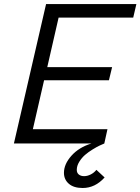

<svg xmlns="http://www.w3.org/2000/svg" viewBox="-20 -710 695 950"><path d="M639.2 -623H270L213.9 -377.9H534.7L519 -313H198.2L142.6 -70.8H511.7L496.1 0Q485.4 4.4 472.7 10.3Q460 16.1 438.5 29.3Q417 42.5 400.9 56.4Q384.8 70.3 372.3 90.3Q359.9 110.4 359.9 130.4Q359.9 145.5 370.1 153.6Q380.4 161.6 396 161.6Q412.1 161.6 428.7 153.3Q445.3 145 457 130.4L497.6 168Q450.7 220.2 389.2 220.2Q344.7 220.2 320.6 199.2Q296.4 178.2 296.4 145Q296.4 102.1 333.5 60.5Q370.6 19 432.1 0H48.8L208 -689.9H654.8Z"/></svg>

Font: HK Grotesk Italic
Style: Regular
Weight: 400
Italic angle: -13°
Designer: Alfredo Marco Pradil and Stefan Peev
Foundry: Hanken Design Co.
Version: Version 1.000;PS 001.000;hotconv 1.0.88;makeotf.lib2.5.64775